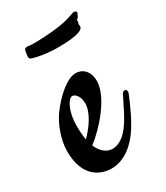

<svg xmlns="http://www.w3.org/2000/svg" viewBox="-150 -543 530 614"><g transform="rotate(-30 115.0 -236.0)"><path d="M240 -185C233 -185 230 -181 227 -173C203 -128 171 -42 113 -42C94 -42 74 -55 62 -84C107 -118 178 -196 178 -256C178 -292 156 -311 131 -311C100 -311 56 -274 22 -227C3 -200 -17 -152 -17 -107C-17 -11 41 11 79 11C130 11 170 -26 197 -69L214 -99C223 -118 235 -142 246 -170C247 -172 247 -174 247 -177C247 -182 244 -185 240 -185ZM50 -162C50 -220 72 -253 85 -253C97 -253 110 -237 110 -212C110 -178 81 -138 54 -111C51 -126 50 -143 50 -162ZM233 -477C233 -481 230 -483 223 -483C218 -483 193 -470 147 -465C123 -462 87 -460 64 -460C49 -460 44 -462 40 -462C33 -462 29 -459 28 -453C27 -445 25 -437 25 -434C25 -430 26 -427 28 -425C28 -422 71 -410 125 -410C201 -410 219 -422 219 -434C219 -437 218 -437 218 -440C218 -441 219 -447 220 -448C221 -451 219 -457 222 -458C227 -459 229 -468 233 -475Z"/></g></svg>

Font: Engagement
Style: Regular
Weight: 400
Designer: Astigmatic (AOETI)
Foundry: Astigmatic (AOETI)
Version: Version 1.000